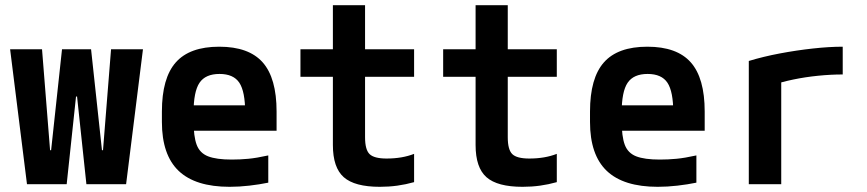

<svg xmlns="http://www.w3.org/2000/svg" viewBox="-20 -710 3340 740"><path d="M84 0 19 -520H142L173 -131H177L219 -520H331L373 -131H377L408 -520H531L466 0H313L277 -338H273L237 0Z M865 10Q733 10 668.5 -51.5Q604 -113 604 -240V-280Q604 -409 657.5 -469.5Q711 -530 825 -530Q939 -530 992.5 -469.5Q1046 -409 1046 -280V-206H669V-304H952L925 -272V-275Q925 -357 902.5 -391Q880 -425 826 -425Q772 -425 749 -391Q726 -357 726 -275V-245Q726 -184 738 -152Q750 -120 782 -107.5Q814 -95 873 -95Q905 -95 937 -98Q969 -101 1014 -111V-6Q980 1 941 5.5Q902 10 865 10Z M1444 10Q1347 10 1305 -27Q1263 -64 1263 -151V-414H1138V-520H1263V-690H1387V-520H1576V-414H1387V-181Q1387 -133 1404.5 -116Q1422 -99 1470 -99Q1500 -99 1526.5 -103.5Q1553 -108 1576 -117V-8Q1544 1 1511.5 5.5Q1479 10 1444 10Z M1994 10Q1897 10 1855 -27Q1813 -64 1813 -151V-414H1688V-520H1813V-690H1937V-520H2126V-414H1937V-181Q1937 -133 1954.5 -116Q1972 -99 2020 -99Q2050 -99 2076.5 -103.5Q2103 -108 2126 -117V-8Q2094 1 2061.5 5.5Q2029 10 1994 10Z M2515 10Q2383 10 2318.5 -51.5Q2254 -113 2254 -240V-280Q2254 -409 2307.5 -469.5Q2361 -530 2475 -530Q2589 -530 2642.5 -469.5Q2696 -409 2696 -280V-206H2319V-304H2602L2575 -272V-275Q2575 -357 2552.5 -391Q2530 -425 2476 -425Q2422 -425 2399 -391Q2376 -357 2376 -275V-245Q2376 -184 2388 -152Q2400 -120 2432 -107.5Q2464 -95 2523 -95Q2555 -95 2587 -98Q2619 -101 2664 -111V-6Q2630 1 2591 5.5Q2552 10 2515 10Z M2866 -475Q2922 -492 2985.5 -504Q3049 -516 3112.5 -523Q3176 -530 3228 -530V-423Q3182 -423 3132.5 -418Q3083 -413 3037.5 -403.5Q2992 -394 2957 -382L2991 -440V0H2866Z"/></svg>

Font: M PLUS Code Latin SemiExpanded SemiBold
Style: Regular
Weight: 600
Width: 6
Designer: Coji Morishita
Foundry: UNDERFOREST DESIGN
Version: Version 1.002; ttfautohint (v1.8.3)